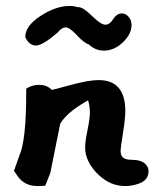

<svg xmlns="http://www.w3.org/2000/svg" viewBox="-20 -634 546 645"><path d="M27 -60 45 -111Q68 -162 68 -321V-336Q88 -349 111 -349Q138 -349 154 -332Q157 -332 217.5 -348.5Q278 -365 311 -365Q401 -365 401 -261Q401 -236 393 -186Q385 -136 385 -127Q385 -111 394 -104Q403 -97 425 -97Q451 -97 465 -86Q479 -75 479 -59Q479 -27 443 -16Q422 -9 401 -9Q360 -9 327 -33.5Q294 -58 277 -92Q266 -114 266 -139Q266 -158 274 -197Q282 -236 282 -257Q282 -276 276 -297Q275 -297 265.5 -291Q256 -285 252.5 -283Q249 -281 239.5 -274.5Q230 -268 225.5 -264.5Q221 -261 213 -254Q205 -247 200.5 -242Q196 -237 190.5 -230.5Q185 -224 182 -217L149 -53L132 -10L110 -9H106Q63 -9 40 -41ZM65 -509Q64 -546 115.5 -580Q167 -614 214 -614Q229 -614 240 -610H244Q259 -610 289 -580.5Q319 -551 334 -551Q349 -551 361 -571Q373 -589 390 -589Q402 -589 412 -577.5Q422 -566 422 -550Q422 -520 393 -492Q364 -464 329 -464Q300 -464 278 -485Q263 -489 238.5 -515.5Q214 -542 201 -542Q187 -542 174 -525Q123 -481 101 -481Q78 -481 65 -509Z"/></svg>

Font: NaniFont Regular
Style: Regular
Weight: 400
Designer: Nanigashitei
Version: Version 1.036